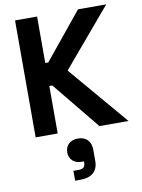

<svg xmlns="http://www.w3.org/2000/svg" viewBox="-105 -770 835 1132"><g transform="rotate(-10 313.0 -204.0)"><path d="M66 0H198V-284H216L448 0H622L320 -355L612 -700H443L216 -422H198V-700H66ZM234 120C234 161 262 189 309 189H322V195C322 222 311 233 281 233H251V292H284C352 292 388 258 388 198V130C388 78 356 50 310 50C264 50 234 77 234 120Z"/></g></svg>

Font: Meta Space
Style: Bold
Weight: 700
Designer: Meta Pool / Florian Karsten
Foundry: Meta Pool / Florian Karsten
Version: Version 2.000;Glyphs 3.1.1 (3137)